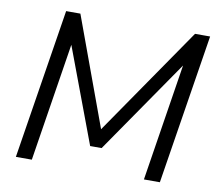

<svg xmlns="http://www.w3.org/2000/svg" viewBox="-78 -797 1011 889"><g transform="rotate(10 427.5 -352.5)"><path d="M51 0 163 -705H230L427 -168H399L769 -705H840L728 0H653L747 -596H771L435 -109H381L199 -595H220L126 0Z"/></g></svg>

Font: Nunito Sans 12pt
Style: Italic
Weight: 400
Italic angle: -9°
Designer: Vernon Adams
Foundry: Vernon Adams
Version: Version 3.101;gftools[0.9.27]